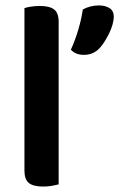

<svg xmlns="http://www.w3.org/2000/svg" viewBox="-20 -680 439 707"><path d="M196 -1Q188 1 172.5 4Q157 7 139 7Q103 7 86.5 -6Q70 -19 70 -52V-650Q78 -653 93.5 -655.5Q109 -658 127 -658Q163 -658 179.5 -645Q196 -632 196 -599ZM348 -504Q335 -490 320.5 -484Q306 -478 289 -478Q258 -478 241 -497Q258 -535 269 -573Q280 -611 285 -645Q297 -652 312.5 -656Q328 -660 344 -660Q368 -660 383.5 -650Q399 -640 399 -618Q399 -606 394.5 -590Q390 -574 382.5 -558.5Q375 -543 366 -528.5Q357 -514 348 -504Z"/></svg>

Font: Baloo Chettan 2 SemiBold
Style: Regular
Weight: 600
Designer: Maithili Shingre, Unnati Kotecha and Ek Type
Foundry: Ek Type
Version: Version 1.640;hotconv 1.0.111;makeotfexe 2.5.65597; ttfautoh